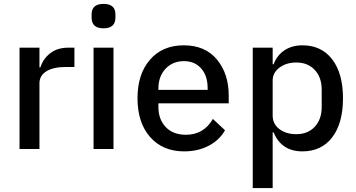

<svg xmlns="http://www.w3.org/2000/svg" viewBox="-20 -763 1823 983"><path d="M80 0V-519H182V-418H187Q200 -461 236.5 -490Q273 -519 331 -519H361V-420H317Q253 -420 217.5 -398Q182 -376 182 -336V0Z M449 -673V-689Q449 -743 510 -743Q571 -743 571 -689V-673Q571 -618 510 -618Q449 -618 449 -673ZM459 0V-519H561V0Z M923 12Q813 12 748.5 -61.5Q684 -135 684 -260Q684 -384 748 -457.5Q812 -531 921 -531Q1030 -531 1090.5 -458.5Q1151 -386 1151 -274V-234H791V-215Q791 -152 828.5 -112.5Q866 -73 932 -73Q1023 -73 1070 -154L1132 -96Q1104 -46 1049 -17Q994 12 923 12ZM791 -303H1043V-313Q1043 -375 1010 -412.5Q977 -450 922 -450Q864 -450 827.5 -411Q791 -372 791 -310Z M1274 200V-519H1376V-434H1381Q1398 -480 1436.5 -505.5Q1475 -531 1528 -531Q1626 -531 1681 -459Q1736 -387 1736 -260Q1736 -132 1681 -60Q1626 12 1528 12Q1421 12 1381 -85H1376V200ZM1497 -76Q1556 -76 1591.5 -114Q1627 -152 1627 -215V-304Q1627 -367 1591.5 -405Q1556 -443 1497 -443Q1446 -443 1411 -417Q1376 -391 1376 -351V-172Q1376 -128 1410.5 -102Q1445 -76 1497 -76Z"/></svg>

Font: Anuphan Medium
Style: Regular
Weight: 500
Designer: Mike Abbink, Paul van der Laan, Pieter van Rosmalen, Mint Tantisuwanna
Foundry: Bold Monday; Cadson Demak
Version: Version 3.002;hotconv 1.0.109;makeotfexe 2.5.65596